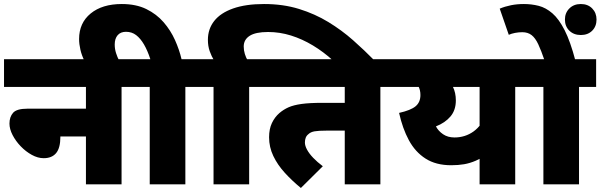

<svg xmlns="http://www.w3.org/2000/svg" viewBox="-20 -916 2984 954"><path d="M0 -622H669V-484H584V0H407V-238H280V-236Q280 -181 259 -155.5Q238 -130 197 -130Q168 -130 138 -146.5Q108 -163 83 -189Q58 -215 42.5 -245Q27 -275 27 -302Q27 -335 45 -355.5Q63 -376 116 -376H407V-484H0Z M399 -615Q386 -641 379.5 -669Q373 -697 373 -722Q373 -802 430.5 -849Q488 -896 585 -896Q656 -896 707 -871Q758 -846 793 -805.5Q828 -765 849.5 -717Q871 -669 882 -622H986V-484H901V0H724V-484H654V-622H727Q713 -665 695.5 -695Q678 -725 656.5 -741.5Q635 -758 606 -758Q579 -758 564.5 -741Q550 -724 550 -695Q550 -673 556.5 -652.5Q563 -632 572 -615Z M1292 -896Q1387 -896 1466 -871.5Q1545 -847 1611.5 -806.5Q1678 -766 1734.5 -716Q1791 -666 1841 -615H1635Q1588 -658 1535 -690Q1482 -722 1426 -739.5Q1370 -757 1312 -757Q1250 -757 1220.5 -738Q1191 -719 1191 -685Q1191 -666 1196.5 -648Q1202 -630 1211 -615H1044Q1031 -636 1022 -661.5Q1013 -687 1013 -718Q1013 -772 1044.5 -812Q1076 -852 1138.5 -874Q1201 -896 1292 -896ZM1041 -484H971V-622H1303V-484H1218V0H1041Z M1870 -484V0H1693V-267H1603Q1563 -267 1543 -263.5Q1523 -260 1512 -249Q1503 -242 1499 -231.5Q1495 -221 1495 -208Q1495 -192 1505.5 -172.5Q1516 -153 1536 -132Q1556 -111 1584 -90L1475 18Q1431 -18 1395 -57.5Q1359 -97 1338 -141Q1317 -185 1317 -234Q1317 -275 1331 -304.5Q1345 -334 1368 -354Q1389 -372 1414 -383Q1439 -394 1478.5 -399.5Q1518 -405 1581 -405H1693V-484H1288V-622H1955V-484Z M2625 -622V-484H2540V0H2363V-209L2408 -152Q2373 -130 2344 -117.5Q2315 -105 2286 -100Q2257 -95 2222 -95Q2146 -95 2094.5 -128Q2043 -161 2011.5 -219.5Q1980 -278 1963 -355Q2021 -368 2045 -388Q2069 -408 2069 -444Q2069 -470 2058 -489Q2047 -508 2030 -523L2139 -484H1940V-622ZM2142 -484 2197 -539Q2216 -514 2230.5 -484.5Q2245 -455 2245 -417Q2245 -369 2218.5 -337.5Q2192 -306 2146 -288Q2158 -265 2181.5 -249Q2205 -233 2238 -233Q2291 -233 2332.5 -262.5Q2374 -292 2404 -359L2363 -228V-484Z M2857 -484V0H2680V-484H2610V-622H2942V-484ZM2686 -615Q2669 -665 2654.5 -696Q2640 -727 2621.5 -741.5Q2603 -756 2575 -756Q2557 -756 2539 -752.5Q2521 -749 2508 -743L2463 -873Q2489 -884 2519 -890Q2549 -896 2583 -896Q2621 -896 2656.5 -887Q2692 -878 2724.5 -850Q2757 -822 2785.5 -766Q2814 -710 2839 -615ZM2787 -819Q2787 -852 2809 -874Q2831 -896 2866 -896Q2901 -896 2922.5 -874Q2944 -852 2944 -819Q2944 -785 2922.5 -763.5Q2901 -742 2866 -742Q2831 -742 2809 -763.5Q2787 -785 2787 -819Z"/></svg>

Font: Noto Sans Devanagari Black
Style: Regular
Weight: 900
Version: Version 2.003